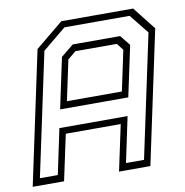

<svg xmlns="http://www.w3.org/2000/svg" viewBox="-96 -775 819 850"><g transform="rotate(-10 313.5 -350.0)"><path d="M-17 0 110 -597 235 -700H558L639 -597L512 0H371L415 -206H168L124 0ZM21 -32H101.5L144.5 -235.5H451L408 -32H489L606.5 -584L537 -671H244L138.5 -584ZM198 -347H445L483.5 -528L459.5 -558.5H273.5L236.5 -528ZM162 -316.5 210.5 -544 267 -590H480L517 -544L468.5 -316.5Z"/></g></svg>

Font: Tourney Thin Light
Style: Italic
Weight: 300
Italic angle: -12°
Version: Version 1.015